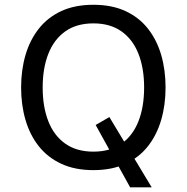

<svg xmlns="http://www.w3.org/2000/svg" viewBox="-20 -707 782 804"><path d="M615.2 77.4 438 -216.8 380.6 -183.6 524.9 77.4ZM371.1 -687Q293.5 -687 236.5 -660.5Q179.4 -634 142.2 -586.5Q105 -539.1 86.7 -476.3Q68.4 -413.6 68.4 -340.6Q68.4 -267.8 86.7 -205Q105 -142.1 142.3 -94.8Q179.7 -47.6 236.7 -21.1Q293.7 5.4 371.1 5.4Q448.5 5.4 505.5 -21.1Q562.5 -47.6 599.6 -94.8Q636.7 -142.1 655 -205Q673.3 -267.8 673.3 -340.6Q673.3 -413.6 655.2 -476.3Q637 -539.1 599.9 -586.5Q562.7 -634 505.7 -660.5Q448.7 -687 371.1 -687ZM371.1 -609.1Q441.4 -609.1 488.6 -575.7Q535.9 -542.2 559.7 -481.9Q583.5 -421.6 583.5 -340.6Q583.5 -259.5 559.8 -199.2Q536.1 -138.9 489 -105.5Q441.9 -72 371.1 -72Q300.5 -72 253.3 -105.5Q206.1 -138.9 182.4 -199.2Q158.7 -259.5 158.7 -340.6Q158.7 -421.6 182.5 -481.9Q206.3 -542.2 253.5 -575.7Q300.8 -609.1 371.1 -609.1Z"/></svg>

Font: Estedad-FD-VF Thin
Style: Regular
Weight: 100
Designer: Amin Abedi
Version: Version 5.0